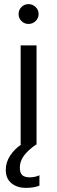

<svg xmlns="http://www.w3.org/2000/svg" viewBox="-20 -700 277 930"><path d="M70 -632Q70 -652 84 -666Q98 -680 118 -680Q138 -680 152.5 -666Q167 -652 167 -632Q167 -612 152.5 -598Q138 -584 118 -584Q98 -584 84 -598Q70 -612 70 -632ZM171 149V199Q146 210 105 210Q63 210 35.5 187.5Q8 165 8 123Q8 86 29 54Q50 22 83 0H80V-480H157V0H155Q116 27 96 54Q76 81 76 112Q76 137 87.5 148Q99 159 124 159Q149 159 171 149Z"/></svg>

Font: Prompt Light
Style: Regular
Weight: 300
Designer: Katatrad Team
Foundry: CadsonDemak
Version: Version 1.001